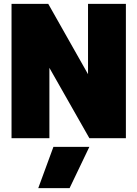

<svg xmlns="http://www.w3.org/2000/svg" viewBox="-20 -719 715 999"><path d="M40 -699H231L438 -333V-699H635V0H445L237 -366V0H40ZM258 45H445L342 260H179Z"/></svg>

Font: Readiness ExtraBold
Style: Regular
Weight: 800
Designer: Katatrad Team
Foundry: CadsonDemak
Version: Version 1.00;January 16, 2020;FontCreator 12.0.0.2550 64-bit